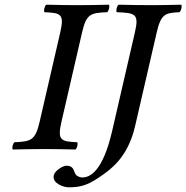

<svg xmlns="http://www.w3.org/2000/svg" viewBox="-20 -635 794 818"><path d="M647.7 -497C666 -576 683.9 -580 744.6 -583C752 -589 756.6 -609 752 -615C702.8 -614 675.5 -613 627.5 -613C571.5 -613 534.8 -614 485 -615C477.6 -609 473 -589 477.6 -583C556.9 -580 573 -576 554.7 -497L457.8 -77C418.3 94 364.1 121 331.1 121C317.1 121 304.7 114 300 104C293 91 293.6 71 262.6 71C248.6 71 214 91 209.1 112C201.3 146 250.4 163 272.4 163C317.4 163 350 156 398.6 123C450.7 88 524.2 38 555.6 -98ZM241.8 -116 329.7 -497C348 -576 365.9 -580 436.6 -583C444 -589 448.6 -609 444 -615C394.8 -614 361.5 -613 309.5 -613C257.5 -613 226.8 -614 177 -615C169.6 -609 165 -589 169.6 -583C238.9 -580 255 -576 236.7 -497L148.8 -116C130.5 -37 112.4 -32 41.7 -29C34.3 -23 29.9 -4 34.5 2C83.8 1 117 0 169 0C221 0 251.8 1 301.5 2C308.9 -4 313.3 -23 308.7 -29C239.4 -32 223.5 -37 241.8 -116Z"/></svg>

Font: Linux Libertine Mono O
Style: Mono Oblique
Weight: 400
Italic angle: -13°
Designer: Philipp H. Poll
Foundry: Philipp H. Poll
Version: Version 5.1.7